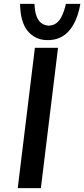

<svg xmlns="http://www.w3.org/2000/svg" viewBox="-20 -976 437 996"><path d="M161 -728H281L192 0H72ZM220 -768Q191 -769 166.5 -781Q142 -793 123.5 -815.5Q105 -838 95 -872.5Q85 -907 84 -956H159Q160 -918 169 -893.5Q178 -869 193.5 -857Q209 -845 230 -843Q255 -843 272.5 -856Q290 -869 302 -895Q314 -921 322 -956H397Q385 -889 360 -846.5Q335 -804 300 -785Q265 -766 220 -768Z"/></svg>

Font: Josefin Sans Thin SemiBold
Style: Italic
Weight: 600
Italic angle: -7°
Version: Version 2.000